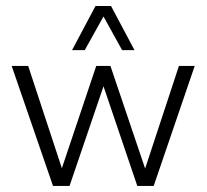

<svg xmlns="http://www.w3.org/2000/svg" viewBox="-20 -615 683 635"><path d="M322.3 -560.5 383.8 -449.2H424.8L347.2 -595.2H295.9L218.3 -449.2H260.3ZM571.8 -397 460 -57.6 345.2 -397H298.3L184.6 -58.6L73.2 -397H18.6L155.3 0H210L322.3 -329.6L434.1 0H488.3L624 -397Z"/></svg>

Font: Now Light
Style: Regular
Weight: 300
Designer: Alfredo Marco Pradil
Foundry: Alfredo Marco Pradil
Version: Version 1.200;hotconv 1.0.109;makeotfexe 2.5.65596